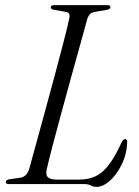

<svg xmlns="http://www.w3.org/2000/svg" viewBox="-20 -720 544 751"><path d="M309 0H16Q1 0 3 -9Q3 -17 18 -19L59.5 -25Q84 -28.5 94 -58.5Q105 -98.5 121.5 -158.5Q138 -218.5 157 -288Q176 -357.5 194.5 -426.5Q213 -495.5 228.2 -554.2Q243.5 -613 251.5 -650.5Q255.5 -670.5 238 -673.5L191.5 -681.5Q178.5 -684 178.5 -691.5Q178.5 -700 193 -700H400Q412 -700 412 -692Q412 -684 397.5 -681.5L348.5 -673Q329 -670 321 -644.5Q310.5 -605.5 293.8 -545.8Q277 -486 257.8 -416.2Q238.5 -346.5 219.8 -277.5Q201 -208.5 185.8 -150.2Q170.5 -92 162.5 -56.5Q158 -35.5 167.5 -26.5Q177 -17.5 203 -17.5H289Q348 -17.5 384.2 -51.5Q420.5 -85.5 455 -162Q461.5 -176 469.5 -176Q478 -176 477.5 -164.5Q476 -117.5 456.5 -77.5Q437 -37.5 410 -13.2Q383 11 357.5 11Q345 11 335.2 5.5Q325.5 0 309 0Z"/></svg>

Font: Fraunces 72pt Light
Style: Italic
Weight: 300
Italic angle: -16°
Version: Version 1.000;[b76b70a41]